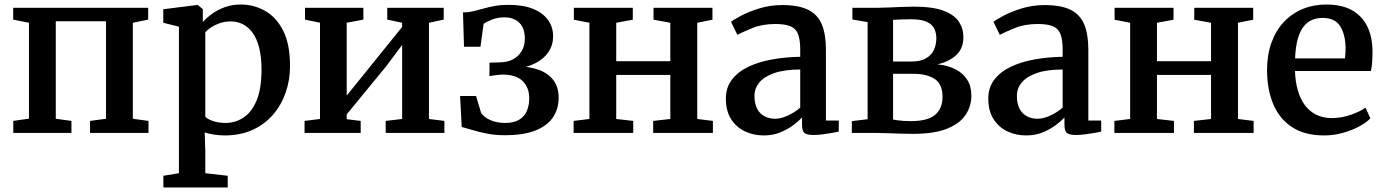

<svg xmlns="http://www.w3.org/2000/svg" viewBox="-20 -590 6142 852"><path d="M39 0V-53.5L108.5 -63.5V-489L38.5 -503V-555.5H637.5V-503L569.5 -489V-63L639 -53.5V0H379.5V-53.5L450.5 -63V-495.5H227.5V-63L297 -53.5V0Z M705 242V190L774 178.5V-471.5L704.5 -489V-549L855.5 -568H857.5L880 -549.5V-492Q895.5 -510 920 -528Q944.5 -546 977.2 -558Q1010 -570 1049 -570Q1106 -570 1156 -542Q1206 -514 1236.5 -454Q1267 -394 1267 -297Q1267 -234.5 1247.5 -178.8Q1228 -123 1190.8 -80.2Q1153.5 -37.5 1099.8 -13.2Q1046 11 977 11Q954.5 11 929.5 7.2Q904.5 3.5 888.5 -2.5L891 81V178.5L990.5 190V242ZM980.5 -44.5Q1025 -44.5 1061.2 -68.8Q1097.5 -93 1119 -145Q1140.5 -197 1140.5 -281.5Q1140.5 -338 1130 -378.5Q1119.5 -419 1100.8 -444.8Q1082 -470.5 1057.2 -482.8Q1032.5 -495 1004 -495Q978.5 -495 956.2 -487.5Q934 -480 917.2 -469Q900.5 -458 891 -447V-72.5Q898.5 -62.5 923.2 -53.5Q948 -44.5 980.5 -44.5Z M1331.5 0V-53.5L1400 -62V-489L1333.5 -503V-555.5H1592.5V-503L1518.5 -489V-166L1586.5 -250L1764.5 -470.5V-489L1698.5 -503V-555.5H1949V-503L1883.5 -489V-62L1952 -53.5V0H1691.5V-53.5L1764.5 -62V-390.5L1693 -295L1518.5 -82.5V-61L1580.5 -53.5V0Z M2220 10Q2177.5 10 2141.8 3Q2106 -4 2077.5 -12.8Q2049 -21.5 2029 -26.5L2021.5 -164H2092.5L2115 -89Q2128 -69.5 2156 -57Q2184 -44.5 2222.5 -44.5Q2260 -44.5 2283.5 -58.5Q2307 -72.5 2317.8 -97.5Q2328.5 -122.5 2328.5 -154Q2328.5 -201.5 2299.2 -230.2Q2270 -259 2209.5 -259Q2203.5 -259 2191.2 -257.8Q2179 -256.5 2167.8 -255Q2156.5 -253.5 2152 -252V-312L2202.5 -313.5Q2232 -314 2256 -326.5Q2280 -339 2294.5 -362.5Q2309 -386 2309 -419Q2309 -450 2297.8 -471Q2286.5 -492 2266.2 -502.5Q2246 -513 2219.5 -513Q2188 -513 2163.2 -503.2Q2138.5 -493.5 2126 -484L2112 -382.5H2039L2034.5 -535Q2059 -535 2081 -540.2Q2103 -545.5 2125.5 -552Q2148 -558.5 2175 -563.5Q2202 -568.5 2237 -568.5Q2301.5 -568.5 2345.2 -550.8Q2389 -533 2411.8 -501.5Q2434.5 -470 2434.5 -428.5Q2434.5 -390.5 2414.5 -360.2Q2394.5 -330 2358 -310.8Q2321.5 -291.5 2271.5 -285V-296Q2328.5 -295.5 2370.5 -280.2Q2412.5 -265 2435.8 -234.2Q2459 -203.5 2459 -155.5Q2459 -107.5 2434.2 -70Q2409.5 -32.5 2356.8 -11.2Q2304 10 2220 10Z M2525.5 0V-53.5L2595.5 -62V-489L2526.5 -502.5V-555.5H2788V-502.5L2714.5 -489V-318.5H2954.5V-489L2880 -502.5V-555.5H3141.5V-502.5L3074 -489V-62L3143.5 -53.5V0H2878.5V-53.5L2954.5 -62V-257.5H2714.5V-62L2790 -53.5V0Z M3369 11Q3324 11 3285.8 -7Q3247.5 -25 3224.2 -61.5Q3201 -98 3201 -152.5Q3201 -201.5 3227.8 -236.5Q3254.5 -271.5 3300.5 -293.5Q3346.5 -315.5 3406 -326.2Q3465.5 -337 3531 -338V-369.5Q3531 -412 3522 -437Q3513 -462 3489.2 -472.8Q3465.5 -483.5 3421 -483.5Q3363 -483.5 3319.5 -465.8Q3276 -448 3252 -435.5L3224 -493Q3234.5 -502 3268.2 -520Q3302 -538 3349.8 -552.8Q3397.5 -567.5 3451.5 -567.5Q3524 -567.5 3566.2 -546.5Q3608.5 -525.5 3626.8 -481.8Q3645 -438 3645 -368.5V-55H3702V-6Q3691 -3.5 3671.5 0Q3652 3.5 3630.2 6.2Q3608.5 9 3590.5 9Q3561 9 3550 0.2Q3539 -8.5 3539 -38.5V-68.5Q3526.5 -55 3502.2 -36.2Q3478 -17.5 3444.2 -3.2Q3410.5 11 3369 11ZM3420.5 -63Q3445.5 -63 3476.8 -77.5Q3508 -92 3531 -112.5V-281.5Q3461 -281.5 3416 -265.8Q3371 -250 3349.5 -224Q3328 -198 3328 -165Q3328 -129.5 3340 -107Q3352 -84.5 3373 -73.8Q3394 -63 3420.5 -63Z M4030.5 4Q4006 4 3975.8 3Q3945.5 2 3917.5 1Q3889.5 0 3871.5 0H3760V-52.5L3830 -61V-492L3762.5 -503.5V-555.5H3879Q3896 -555.5 3923 -556.8Q3950 -558 3979.8 -559.2Q4009.5 -560.5 4034.5 -560.5Q4118.5 -560.5 4166.5 -542.5Q4214.5 -524.5 4234.8 -494Q4255 -463.5 4255 -426Q4255 -374.5 4223 -345.2Q4191 -316 4139.5 -304.5Q4185.5 -300 4219.5 -282.8Q4253.5 -265.5 4272 -236.2Q4290.5 -207 4290.5 -165.5Q4290.5 -119 4265 -80.5Q4239.5 -42 4182.8 -19Q4126 4 4030.5 4ZM4020.5 -52.5Q4099 -52.5 4130.8 -81.5Q4162.5 -110.5 4162.5 -159.5Q4162.5 -217.5 4127 -240Q4091.5 -262.5 4035.5 -262.5H3943V-59.5Q3950.5 -58 3962.8 -56.2Q3975 -54.5 3990 -53.5Q4005 -52.5 4020.5 -52.5ZM3943 -317H4025Q4065.5 -317 4089.8 -331.5Q4114 -346 4124.5 -369.5Q4135 -393 4135 -420Q4135 -445 4125.2 -464Q4115.5 -483 4091.2 -493.8Q4067 -504.5 4022.5 -504.5Q4002.5 -504.5 3982 -503.8Q3961.5 -503 3943 -502Z M4533.5 11Q4488.5 11 4450.2 -7Q4412 -25 4388.8 -61.5Q4365.5 -98 4365.5 -152.5Q4365.5 -201.5 4392.2 -236.5Q4419 -271.5 4465 -293.5Q4511 -315.5 4570.5 -326.2Q4630 -337 4695.5 -338V-369.5Q4695.5 -412 4686.5 -437Q4677.5 -462 4653.8 -472.8Q4630 -483.5 4585.5 -483.5Q4527.5 -483.5 4484 -465.8Q4440.5 -448 4416.5 -435.5L4388.5 -493Q4399 -502 4432.8 -520Q4466.5 -538 4514.2 -552.8Q4562 -567.5 4616 -567.5Q4688.5 -567.5 4730.8 -546.5Q4773 -525.5 4791.2 -481.8Q4809.5 -438 4809.5 -368.5V-55H4866.5V-6Q4855.5 -3.5 4836 0Q4816.5 3.5 4794.8 6.2Q4773 9 4755 9Q4725.5 9 4714.5 0.2Q4703.5 -8.5 4703.5 -38.5V-68.5Q4691 -55 4666.8 -36.2Q4642.5 -17.5 4608.8 -3.2Q4575 11 4533.5 11ZM4585 -63Q4610 -63 4641.2 -77.5Q4672.5 -92 4695.5 -112.5V-281.5Q4625.5 -281.5 4580.5 -265.8Q4535.5 -250 4514 -224Q4492.5 -198 4492.5 -165Q4492.5 -129.5 4504.5 -107Q4516.5 -84.5 4537.5 -73.8Q4558.5 -63 4585 -63Z M4925 0V-53.5L4995 -62V-489L4926 -502.5V-555.5H5187.5V-502.5L5114 -489V-318.5H5354V-489L5279.5 -502.5V-555.5H5541V-502.5L5473.5 -489V-62L5543 -53.5V0H5278V-53.5L5354 -62V-257.5H5114V-62L5189.5 -53.5V0Z M5856 11Q5769.5 11 5713.2 -26Q5657 -63 5629.8 -128.5Q5602.5 -194 5602.5 -279Q5602.5 -346 5621.8 -399.8Q5641 -453.5 5676.2 -491.5Q5711.5 -529.5 5760 -549.8Q5808.5 -570 5866.5 -570Q5963 -570 6015.2 -518Q6067.5 -466 6070.5 -369.5Q6070.5 -338.5 6069 -315.5Q6067.5 -292.5 6063.5 -275H5726.5Q5728 -228 5739 -189.5Q5750 -151 5770.5 -123.2Q5791 -95.5 5821.2 -80.8Q5851.5 -66 5891 -66Q5932.5 -66 5974.8 -80.8Q6017 -95.5 6039.5 -112.5L6061 -65Q6044 -46.5 6012 -29.2Q5980 -12 5939.2 -0.5Q5898.5 11 5856 11ZM5727 -331H5948.5Q5949.5 -340 5950.2 -352Q5951 -364 5951 -373.5Q5951 -434 5928 -472.2Q5905 -510.5 5849 -510.5Q5824 -510.5 5802.8 -501.8Q5781.5 -493 5765.2 -472.8Q5749 -452.5 5739 -417.8Q5729 -383 5727 -331Z"/></svg>

Font: Merriweather SemiBold
Style: Regular
Weight: 600
Version: Version 2.100